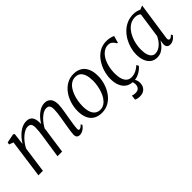

<svg xmlns="http://www.w3.org/2000/svg" viewBox="57 -1306 2251 2251"><g transform="rotate(-45 1182.0 -180.5)"><path d="M193.5 -539.5 175.5 -391Q196 -424.5 221 -453.5Q246 -482.5 274.2 -504.5Q302.5 -526.5 332.5 -538.5Q362.5 -550.5 393.5 -550.5Q428 -550.5 450.8 -536.5Q473.5 -522.5 484.5 -494Q495.5 -465.5 495.5 -421Q495.5 -415.5 494.8 -406.8Q494 -398 492.8 -387Q491.5 -376 489.5 -363L478 -371Q497 -409.5 522 -442.2Q547 -475 575.5 -499.2Q604 -523.5 634.8 -537Q665.5 -550.5 696.5 -550.5Q745 -550.5 773.5 -519.5Q802 -488.5 802 -420Q802 -399.5 798.2 -369.5Q794.5 -339.5 788.8 -305.8Q783 -272 777.5 -240Q772.5 -211 767.5 -180.2Q762.5 -149.5 758.8 -121.2Q755 -93 753.5 -71.5Q753 -56 755.5 -47.8Q758 -39.5 766.5 -39.5Q778 -39.5 790.5 -47Q803 -54.5 820 -72.5L831 -53Q824.5 -43 809.5 -28Q794.5 -13 773.2 -1.5Q752 10 726.5 10Q710 10 698.2 4Q686.5 -2 680.5 -14.5Q674.5 -27 675 -47Q675.5 -67 679.8 -97Q684 -127 689.8 -161.5Q695.5 -196 701 -228.5Q706 -259 711.8 -292.5Q717.5 -326 721.2 -358Q725 -390 725 -416Q725 -459.5 711 -476Q697 -492.5 666 -492.5Q644.5 -492.5 618.5 -478.8Q592.5 -465 565.8 -440Q539 -415 514.8 -380.8Q490.5 -346.5 472.5 -305.5L490 -357.5Q488.5 -337.5 485.5 -314.5Q482.5 -291.5 479 -268.5Q475.5 -245.5 472.5 -225.5L440.5 0H364L398 -226.5Q403 -257.5 408 -292Q413 -326.5 416.5 -358.8Q420 -391 420 -416Q420 -459.5 406.8 -476.2Q393.5 -493 359.5 -493Q337.5 -493 311 -479.8Q284.5 -466.5 258 -443Q231.5 -419.5 207.8 -388.8Q184 -358 167 -323.5L122 0H47.5L113.5 -479L60 -499.5L65.5 -527.5L176 -549.5Z M1177.5 -550.5Q1239 -550.5 1281 -524.5Q1323 -498.5 1344.8 -449.2Q1366.5 -400 1366.5 -330.5Q1366.5 -267 1347.2 -206.2Q1328 -145.5 1292.5 -96.5Q1257 -47.5 1206.8 -18.8Q1156.5 10 1094.5 10Q1033.5 10 990.8 -15.5Q948 -41 926.2 -89.8Q904.5 -138.5 904.5 -206.5Q904.5 -271 923.8 -332.5Q943 -394 978.8 -443.2Q1014.5 -492.5 1065 -521.5Q1115.5 -550.5 1177.5 -550.5ZM1168.5 -510.5Q1131.5 -510.5 1102.2 -492.2Q1073 -474 1051.2 -442.8Q1029.5 -411.5 1015 -372Q1000.5 -332.5 993.2 -289.5Q986 -246.5 986 -205.5Q986 -147 1000 -108Q1014 -69 1040.8 -49.2Q1067.5 -29.5 1104.5 -29.5Q1140.5 -29.5 1169.2 -47.8Q1198 -66 1219.8 -97.2Q1241.5 -128.5 1255.8 -167.8Q1270 -207 1277.5 -249.2Q1285 -291.5 1285 -332Q1285 -385.5 1272.8 -425.5Q1260.5 -465.5 1235 -488Q1209.5 -510.5 1168.5 -510.5Z M1614.5 10Q1531.5 10 1487 -47.2Q1442.5 -104.5 1442.5 -200Q1442.5 -260 1461.2 -321.8Q1480 -383.5 1515.8 -435.5Q1551.5 -487.5 1603.8 -519Q1656 -550.5 1723 -550.5Q1749 -550.5 1778.8 -544.5Q1808.5 -538.5 1830 -527L1804.5 -438.5L1793 -443.5Q1780.5 -465.5 1767.2 -479Q1754 -492.5 1739.5 -498.8Q1725 -505 1708 -505Q1668 -505 1634.5 -483Q1601 -461 1576.2 -420.8Q1551.5 -380.5 1537.8 -326.2Q1524 -272 1524 -207Q1524.5 -156 1536.5 -118.8Q1548.5 -81.5 1572.5 -60.8Q1596.5 -40 1632.5 -40Q1661.5 -40 1685 -47.8Q1708.5 -55.5 1730.2 -69.5Q1752 -83.5 1774 -103L1788 -74.5Q1773.5 -57 1748.5 -37.2Q1723.5 -17.5 1690 -3.8Q1656.5 10 1614.5 10ZM1542.5 188.5Q1522 188.5 1503.8 184Q1485.5 179.5 1476 173.5L1483.5 114Q1491.5 118 1505.5 120.8Q1519.5 123.5 1536 123.5Q1564.5 123.5 1580.2 112Q1596 100.5 1602 84Q1608 67.5 1608 53Q1608 32 1603.2 17Q1598.5 2 1589.5 -11.5L1608.5 -13.5L1625 -11.5Q1639 4.5 1648.5 26.2Q1658 48 1658 76.5Q1658 108 1644.8 133.5Q1631.5 159 1606 173.8Q1580.5 188.5 1542.5 188.5Z M2246.5 -81Q2243 -57 2250 -48Q2257 -39 2266 -39Q2275.5 -39 2287 -46.5Q2298.5 -54 2312 -68.5L2324.5 -49Q2320 -42 2306.8 -27.8Q2293.5 -13.5 2272.8 -1.8Q2252 10 2226.5 10Q2198.5 10 2183 -6.5Q2167.5 -23 2170.5 -59L2177.5 -106Q2160.5 -76.5 2136.5 -50Q2112.5 -23.5 2081.2 -6.8Q2050 10 2012 10Q1962.5 10 1928.5 -15.2Q1894.5 -40.5 1876.8 -85.5Q1859 -130.5 1859 -190.5Q1859 -238 1872.2 -288.5Q1885.5 -339 1911.2 -385.5Q1937 -432 1974.8 -469.5Q2012.5 -507 2061.8 -528.8Q2111 -550.5 2171 -550.5Q2194.5 -550.5 2219.8 -544.5Q2245 -538.5 2265.5 -528.5L2315 -548ZM2231 -484.5Q2218.5 -497.5 2200.5 -504.2Q2182.5 -511 2160 -511Q2117.5 -511 2082.8 -492.5Q2048 -474 2021.2 -442Q1994.5 -410 1976.2 -369Q1958 -328 1948.5 -283Q1939 -238 1939 -193.5Q1939 -141.5 1950 -107.2Q1961 -73 1980.8 -56Q2000.5 -39 2026 -39Q2053 -39 2077.2 -50.5Q2101.5 -62 2122.2 -81Q2143 -100 2159 -123.2Q2175 -146.5 2185.5 -170.5Z"/></g></svg>

Font: Merriweather 60pt Light
Style: Italic
Weight: 300
Italic angle: -7.8°
Version: Version 2.101